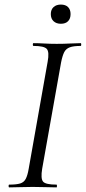

<svg xmlns="http://www.w3.org/2000/svg" viewBox="-20 -812 372 832"><path d="M20.2 0Q17.2 0 17.2 -6Q17.2 -12 20.2 -12Q51.2 -12 67.5 -17Q83.8 -22 91.6 -37Q99.5 -52 104.4 -81L186.4 -544Q194.4 -587 182.7 -600Q171.1 -613 125.2 -613Q122.2 -613 122.2 -619Q122.2 -625 125.2 -625Q145.7 -625 171.4 -623.5Q197 -622 225.6 -622Q258.2 -622 284.2 -623.5Q310.2 -625 329.8 -625Q332 -625 332 -619Q332 -613 329.8 -613Q298.9 -613 282.5 -607Q266.1 -601 258.3 -586Q250.6 -571 244.8 -542L162.8 -81Q155.6 -38 166.7 -25Q177.7 -12 224.8 -12Q226.8 -12 226.8 -6Q226.8 0 224.8 0Q204.4 0 178.8 -1Q153.2 -2 121.6 -2Q92.9 -2 66.9 -1Q40.8 0 20.2 0ZM243.6 -709Q224.1 -709 212.1 -720.1Q200.2 -731.1 200.2 -751Q200.2 -770.4 212.1 -781.3Q224.1 -792.2 243.6 -792.2Q264 -792.2 274.9 -781.3Q285.8 -770.4 285.8 -751Q285.8 -731.1 274.9 -720.1Q264 -709 243.6 -709Z"/></svg>

Font: Cormorant Infant Light
Style: Italic
Weight: 300
Italic angle: -10°
Designer: Christian Thalmann (Catharsis Fonts)
Foundry: Catharsis Fonts
Version: Version 4.001